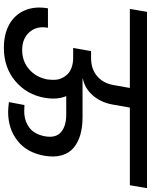

<svg xmlns="http://www.w3.org/2000/svg" viewBox="86 -866 777 989"><g transform="rotate(90 474.5 -371.5)"><path d="M25.9 -651.9 41 -740.2H949.2L934.1 -651.9H534.2L518.1 -561Q506.8 -500.5 470.5 -460Q434.1 -419.4 386.2 -410.2L384.8 -408.2H584Q634.3 -408.2 673.6 -397Q712.9 -385.7 741 -362.5Q769 -339.4 780 -300.8Q791 -262.2 782.2 -210.9Q766.1 -121.1 704.8 -73Q643.6 -24.9 556.2 -24.9Q540 -24.9 505.9 -28.8L521 -108.9Q532.2 -107.9 553.2 -107.9Q602.1 -107.9 637 -133.8Q671.9 -159.7 682.1 -214.8Q691.9 -271 660.2 -297.6Q628.4 -324.2 570.8 -324.2H475.1Q494.6 -278.3 483.9 -213.9Q467.8 -121.1 397.9 -62Q328.1 -2.9 226.1 -2.9Q155.8 -2.9 105.5 -31Q55.2 -59.1 33.2 -111.1Q11.2 -163.1 22.9 -230H123Q112.3 -172.9 145.3 -135Q178.2 -97.2 237.8 -97.2Q295.9 -97.2 337.2 -133.3Q378.4 -169.4 389.2 -227.1Q391.6 -246.1 391.1 -264.9Q390.6 -283.7 382.6 -301Q374.5 -318.4 361.8 -331.3Q349.1 -344.2 327.1 -352.1Q305.2 -359.9 276.9 -359.9H227.1L243.2 -452.1H278.8Q335.4 -452.1 372.1 -483.2Q408.7 -514.2 418 -566.9L433.1 -651.9Z"/></g></svg>

Font: SVN-Poppins Medium
Style: Italic
Weight: 500
Italic angle: -10°
Designer: Ninad Kale (Devanagari), Jonny Pinhorn (Latin)
Foundry: Indian Type Foundry
Version: Version 3.002 2017